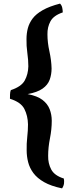

<svg xmlns="http://www.w3.org/2000/svg" viewBox="-20 -768 417 1065"><path d="M324.2 276.9Q263.2 264.2 224.6 242.2Q186 220.2 165 191.7Q144 163.1 136 131.1Q127.9 99.1 127.9 65.9Q127 28.8 131.1 -7.6Q135.3 -43.9 135.3 -78.1Q134.3 -126 115.2 -163.6Q96.2 -201.2 35.2 -220.2Q35.2 -229 35.6 -243.9Q36.1 -258.8 40 -268.1Q98.1 -287.1 117.2 -321.5Q136.2 -356 137.2 -399.9Q137.2 -435.1 131.6 -474.6Q126 -514.2 127 -551.8Q127 -583 134.5 -611.6Q142.1 -640.1 161.1 -665.5Q180.2 -690.9 217.3 -711.9Q254.4 -732.9 313 -748Q322.3 -738.8 325.2 -725.3Q328.1 -711.9 328.1 -699.2Q277.3 -682.1 259.8 -649.7Q242.2 -617.2 243.2 -577.1Q243.2 -532.2 254.2 -482.7Q265.1 -433.1 266.1 -388.2Q266.1 -355 255.6 -325.9Q245.1 -296.9 216.1 -276.4Q187 -255.9 133.3 -246.1Q187 -235.8 215.6 -213.9Q244.1 -191.9 255.6 -161.9Q267.1 -131.8 267.1 -98.1Q267.1 -50.8 257.1 -0.5Q247.1 49.8 247.1 96.2Q246.1 138.2 264.2 172.1Q282.2 206.1 334 222.2Q336.9 235.8 335 250Q333 264.2 324.2 276.9Z"/></svg>

Font: Abu Sayed
Style: Regular
Weight: 400
Designer: Jayed Ahsan Saad
Foundry: Codepotro
Version: Codepotro Abu Sayed;Version 0.800